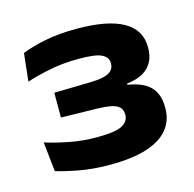

<svg xmlns="http://www.w3.org/2000/svg" viewBox="-65 -782 496 490"><g transform="rotate(-15 183.5 -537.0)"><path d="M170.5 -359Q125 -359 88 -366Q51 -373 29 -380L20.5 -458Q47 -449.5 82.2 -442.5Q117.5 -435.5 155.5 -435.5Q205.5 -435.5 222.8 -445.5Q240 -455.5 240 -471.5V-473.5Q240 -480.5 237.2 -486.5Q234.5 -492.5 227.5 -496.8Q220.5 -501 208.5 -503.2Q196.5 -505.5 177.5 -506L79.5 -508V-573.5L176.5 -575.5Q210.5 -576.5 224.5 -584.5Q238.5 -592.5 238.5 -608V-609.5Q238.5 -625 222.2 -633Q206 -641 162.5 -641Q119.5 -641 83.2 -633.5Q47 -626 23 -618L31 -691.5Q56.5 -702 93.2 -709.2Q130 -716.5 176 -716.5Q258.5 -716.5 299.5 -693.2Q340.5 -670 340.5 -624.5V-621Q340.5 -591 322.2 -571.8Q304 -552.5 265 -548V-537.5L260 -545.5Q304 -539.5 323.5 -519.8Q343 -500 343 -465.5V-461.5Q343 -430 324.5 -407Q306 -384 267.8 -371.5Q229.5 -359 170.5 -359Z"/></g></svg>

Font: Anek Gujarati SemiExpanded SemiBold
Style: Regular
Weight: 600
Width: 6
Designer: Mrunmayee Ghaisas (Gujarati), Yesha Goshar (Latin)
Foundry: Ek Type
Version: Version 1.003